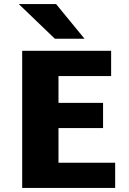

<svg xmlns="http://www.w3.org/2000/svg" viewBox="-20 -932 641 952"><path d="M399 -740H252L73 -912H258ZM270 -125H551V0H90V-680H531V-555H270V-422H491V-297H270Z"/></svg>

Font: Martel Sans Heavy
Style: Regular
Weight: 900
Designer: Dan Reynolds and Mathieu Réguer
Foundry: Dan Reynolds and Mathieu Réguer
Version: Version 1.001;PS 001.001;hotconv 1.0.70;makeotf.lib2.5.58329